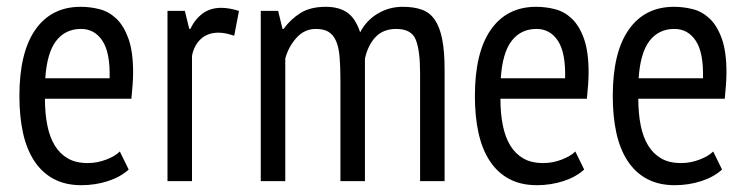

<svg xmlns="http://www.w3.org/2000/svg" viewBox="-20 -532 2196 564"><path d="M358 -34Q334 -12 297 0Q260 12 219 12Q172 12 137.5 -6.5Q103 -25 80.5 -59.5Q58 -94 47.5 -142Q37 -190 37 -250Q37 -378 84 -445Q131 -512 217 -512Q245 -512 272.5 -505Q300 -498 322 -477Q344 -456 357.5 -418Q371 -380 371 -319Q371 -302 369.5 -282.5Q368 -263 366 -242H112Q112 -199 119 -164Q126 -129 141 -104.5Q156 -80 179.5 -66.5Q203 -53 238 -53Q265 -53 291.5 -63Q318 -73 332 -87ZM302 -302Q304 -377 281 -412Q258 -447 218 -447Q172 -447 145 -412Q118 -377 113 -302Z M472 -500H523L536 -447H539Q553 -476 575.5 -492.5Q598 -509 630 -509Q653 -509 682 -500L668 -427Q642 -436 622 -436Q590 -436 570 -417.5Q550 -399 544 -368V0H472Z M980 0V-297Q980 -337 977.5 -365.5Q975 -394 967 -412Q959 -430 945 -438.5Q931 -447 908 -447Q874 -447 850.5 -420.5Q827 -394 818 -360V0H746V-500H797L810 -447H813Q834 -476 863 -494Q892 -512 937 -512Q975 -512 999.5 -495.5Q1024 -479 1038 -437Q1056 -472 1089.5 -492Q1123 -512 1163 -512Q1196 -512 1219.5 -503.5Q1243 -495 1257.5 -473.5Q1272 -452 1279 -416.5Q1286 -381 1286 -327V0H1214V-318Q1214 -383 1201.5 -415Q1189 -447 1144 -447Q1106 -447 1083.5 -423.5Q1061 -400 1052 -360V0Z M1696 -34Q1672 -12 1635 0Q1598 12 1557 12Q1510 12 1475.5 -6.5Q1441 -25 1418.5 -59.5Q1396 -94 1385.5 -142Q1375 -190 1375 -250Q1375 -378 1422 -445Q1469 -512 1555 -512Q1583 -512 1610.5 -505Q1638 -498 1660 -477Q1682 -456 1695.5 -418Q1709 -380 1709 -319Q1709 -302 1707.5 -282.5Q1706 -263 1704 -242H1450Q1450 -199 1457 -164Q1464 -129 1479 -104.5Q1494 -80 1517.5 -66.5Q1541 -53 1576 -53Q1603 -53 1629.5 -63Q1656 -73 1670 -87ZM1640 -302Q1642 -377 1619 -412Q1596 -447 1556 -447Q1510 -447 1483 -412Q1456 -377 1451 -302Z M2101 -34Q2077 -12 2040 0Q2003 12 1962 12Q1915 12 1880.5 -6.5Q1846 -25 1823.5 -59.5Q1801 -94 1790.5 -142Q1780 -190 1780 -250Q1780 -378 1827 -445Q1874 -512 1960 -512Q1988 -512 2015.5 -505Q2043 -498 2065 -477Q2087 -456 2100.5 -418Q2114 -380 2114 -319Q2114 -302 2112.5 -282.5Q2111 -263 2109 -242H1855Q1855 -199 1862 -164Q1869 -129 1884 -104.5Q1899 -80 1922.5 -66.5Q1946 -53 1981 -53Q2008 -53 2034.5 -63Q2061 -73 2075 -87ZM2045 -302Q2047 -377 2024 -412Q2001 -447 1961 -447Q1915 -447 1888 -412Q1861 -377 1856 -302Z"/></svg>

Font: PT Sans Narrow
Style: Regular
Weight: 400
Width: 3
Designer: A.Korolkova, O.Umpeleva, V.Yefimov
Foundry: ParaType Ltd
Version: Version 2.003W OFL